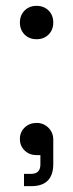

<svg xmlns="http://www.w3.org/2000/svg" viewBox="-20 -520 250 656"><path d="M48 -443Q48 -468 64 -484Q80 -500 105 -500Q130 -500 146 -484Q162 -468 162 -443Q162 -418 146 -402Q130 -386 105 -386Q80 -386 64 -402Q48 -418 48 -443ZM62 116V74H86Q118 74 118 42V10H105Q81 10 64.5 -5.5Q48 -21 48 -45Q48 -69 64.5 -84.5Q81 -100 105 -100Q129 -100 145.5 -83.5Q162 -67 162 -43V40Q162 116 87 116Z"/></svg>

Font: Space Grotesk Frontify Light
Style: Regular
Weight: 300
Designer: Florian Karsten
Version: Version 2.000